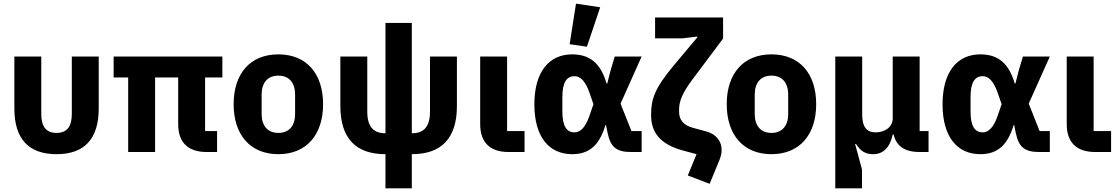

<svg xmlns="http://www.w3.org/2000/svg" viewBox="-20 -836 6147 1056"><path d="M207 -525H59V-239C59 -73 137 12 291 12C445 12 523 -73 523 -239V-525H375V-210C375 -140 349 -105 291 -105C233 -105 207 -140 207 -210Z M1108 -410H1203V-525H605V-410H685V0H833V-410H960V-153C960 -53 1014 0 1116 0H1174V-115H1108Z M1511 12C1665 12 1757 -94 1757 -263C1757 -432 1665 -537 1511 -537C1357 -537 1265 -432 1265 -263C1265 -94 1357 12 1511 12ZM1511 -105C1453 -105 1419 -143 1419 -209V-316C1419 -382 1453 -420 1511 -420C1569 -420 1603 -382 1603 -316V-209C1603 -143 1569 -105 1511 -105Z M2245 200V12C2406 12 2493 -73 2493 -253V-525H2345V-222C2345 -138 2310 -103 2245 -103V-710H2100V-103C2035 -103 2000 -138 2000 -222V-525H1852V-253C1852 -73 1939 12 2100 12V200Z M2865 -115H2769V-525H2621V-153C2621 -53 2675 0 2777 0H2865Z M3281 -796 3148 -816 3113 -593 3208 -579ZM3509 -115H3453L3393 -266L3509 -525H3361L3338 -448L3320 -377H3316C3284 -487 3225 -537 3127 -537C2999 -537 2919 -440 2919 -262C2919 -84 2999 12 3127 12C3225 12 3278 -42 3310 -148H3313L3322 -104C3338 -26 3372 0 3450 0H3509ZM3140 -108C3096 -108 3073 -143 3073 -223V-302C3073 -382 3096 -417 3140 -417C3172 -417 3200 -390 3222 -326L3244 -263L3222 -199C3200 -135 3172 -108 3140 -108Z M3583 -625H3733L3815 -635V-630L3688 -479C3580 -350 3561 -291 3561 -203C3561 -111 3607 -43 3737 -8L3811 12L3763 129L3883 175L3937 44C3945 24 3949 6 3949 -11C3949 -58 3920 -98 3865 -113L3791 -133C3739 -147 3715 -177 3715 -221V-235C3715 -279 3734 -326 3787 -397L3957 -624V-740H3583Z M4223 12C4377 12 4469 -94 4469 -263C4469 -432 4377 -537 4223 -537C4069 -537 3977 -432 3977 -263C3977 -94 4069 12 4223 12ZM4223 -105C4165 -105 4131 -143 4131 -209V-316C4131 -382 4165 -420 4223 -420C4281 -420 4315 -382 4315 -316V-209C4315 -143 4281 -105 4223 -105Z M4721 200V96L4683 -44H4688C4714 -4 4740 12 4782 12C4836 12 4874 -22 4890 -96H4895C4909 -36 4952 0 5037 0H5087V-115H5038V-525H4890V-185C4890 -137 4847 -108 4796 -108C4743 -108 4722 -143 4722 -206V-525H4574V200Z M5754 -115H5698L5638 -266L5754 -525H5606L5583 -448L5565 -377H5561C5529 -487 5470 -537 5372 -537C5244 -537 5164 -440 5164 -262C5164 -84 5244 12 5372 12C5470 12 5523 -42 5555 -148H5558L5567 -104C5583 -26 5617 0 5695 0H5754ZM5385 -108C5341 -108 5318 -143 5318 -223V-302C5318 -382 5341 -417 5385 -417C5417 -417 5445 -390 5467 -326L5489 -263L5467 -199C5445 -135 5417 -108 5385 -108Z M6091 -115H5995V-525H5847V-153C5847 -53 5901 0 6003 0H6091Z"/></svg>

Font: LVC Sans
Style: Bold
Weight: 700
Designer: Mike Abbink, Paul van der Laan, Pieter van Rosmalen
Foundry: Bold Monday
Version: Version 3.0